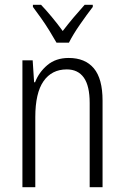

<svg xmlns="http://www.w3.org/2000/svg" viewBox="-20 -785 521 805"><path d="M268 -542Q337 -542 373.5 -498.5Q410 -455 410 -363V0H356V-353Q356 -425 331.5 -459.5Q307 -494 260 -494Q197 -494 162.5 -444.5Q128 -395 128 -294V0H74V-532H117L123 -440H127Q143 -482 178.5 -512Q214 -542 268 -542ZM217 -606Q204 -629 187 -656.5Q170 -684 151.5 -710Q133 -736 118 -756V-765H152Q173 -743 197.5 -713.5Q222 -684 243 -655Q266 -685 287.5 -710.5Q309 -736 335 -765H369V-756Q345 -725 315.5 -682.5Q286 -640 269 -606Z"/></svg>

Font: Noto Sans Devanagari UI Condensed Light
Style: Regular
Weight: 300
Width: 3
Designer: Jelle Bosma - Monotype Design Team
Foundry: Monotype Imaging Inc.
Version: Version 2.004; ttfautohint (v1.8.4.7-5d5b)